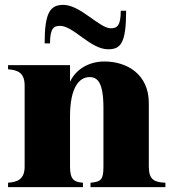

<svg xmlns="http://www.w3.org/2000/svg" viewBox="-20 -767 700 787"><path d="M590 -84V-345C590 -462 501 -515 408 -515C350 -515 294 -488 267 -432V-500H13V-483C49 -480 81 -472 81 -416V-84C81 -29 48 -21 13 -18V0H320V-18C285 -21 267 -29 267 -84V-290C267 -409 305 -451 347 -451C379 -451 404 -431 404 -324V-84C404 -30 394 -22 351 -18V0H658V-18C614 -20 590 -29 590 -84ZM226 -661C281 -661 351 -565 423 -565C474 -565 497 -588 497 -723H475C475 -660 459 -651 434 -651C388 -651 309 -747 240 -747C186 -747 163 -717 163 -589H185C185 -652 201 -661 226 -661Z"/></svg>

Font: Sprat Condesed
Style: Bold
Weight: 700
Width: 3
Designer: Ethan Nakache
Foundry: Collletttivo
Version: Version 2.000;Glyphs 3.2 (3217)